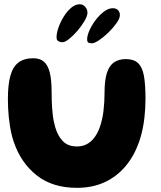

<svg xmlns="http://www.w3.org/2000/svg" viewBox="-20 -861 753 900"><path d="M340.5 19.5Q226 19.5 151.8 -39.2Q77.5 -98 44.5 -196Q38.5 -213.5 34 -232.5Q29.5 -251.5 26.5 -271.2Q23.5 -291 21.2 -311.8Q19 -332.5 18 -354Q17 -375.5 17 -398Q17 -463.5 28.5 -505.5Q40 -547.5 66.2 -567.8Q92.5 -588 136 -588Q165.5 -588 184.5 -573Q203.5 -558 212.8 -523Q222 -488 222 -427.5Q222 -409.5 222.5 -391.5Q223 -373.5 224.2 -356.5Q225.5 -339.5 227.2 -323.5Q229 -307.5 232 -292.8Q235 -278 239 -264.5Q250.5 -224 274.8 -199.2Q299 -174.5 340.5 -174.5Q367.5 -174.5 388 -185.8Q408.5 -197 423.2 -217.2Q438 -237.5 447.5 -264Q453.5 -281 458 -300.2Q462.5 -319.5 465 -340.2Q467.5 -361 468.8 -382.5Q470 -404 470 -425.5Q470 -484 481 -518.8Q492 -553.5 514.5 -568.8Q537 -584 570 -584Q607.5 -584 627.5 -564.8Q647.5 -545.5 654.8 -504.8Q662 -464 662 -399.5Q662 -376.5 660.8 -354.8Q659.5 -333 657.2 -311.8Q655 -290.5 651.2 -270.2Q647.5 -250 642.5 -230.8Q637.5 -211.5 631 -193.5Q608 -128.5 567.5 -80.8Q527 -33 470.2 -6.8Q413.5 19.5 340.5 19.5ZM272.5 -663Q262 -663 253.5 -668Q245 -673 245 -685.5Q245 -706 254.2 -732.2Q263.5 -758.5 279 -783.5Q294.5 -808.5 314 -824.8Q333.5 -841 353 -841Q369.5 -841 379.8 -828.8Q390 -816.5 390 -801.5Q390 -787 376.8 -763.8Q363.5 -740.5 343.8 -717.5Q324 -694.5 304.5 -678.8Q285 -663 272.5 -663ZM410.5 -658Q400 -658 394.2 -661.2Q388.5 -664.5 388.5 -677.5Q388.5 -694.5 399.5 -719Q410.5 -743.5 428.2 -767Q446 -790.5 467.2 -806.5Q488.5 -822.5 508.5 -822.5Q524.5 -822.5 533.2 -813.5Q542 -804.5 542 -789.5Q542 -775 526.5 -753Q511 -731 488.8 -709.2Q466.5 -687.5 444.8 -672.8Q423 -658 410.5 -658Z"/></svg>

Font: Gluten SemiBold
Style: Regular
Weight: 600
Designer: Tyler Finck
Foundry: Etcetera Type Company
Version: Version 1.300